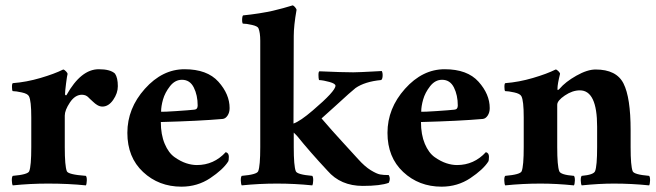

<svg xmlns="http://www.w3.org/2000/svg" viewBox="-20 -699 2489 728"><path d="M354.5 -436.5Q398.4 -436.5 416 -419.9Q426.8 -404.3 426.8 -372.1Q426.8 -345.7 409.2 -320.3Q391.6 -294.9 368.2 -294.9Q363.3 -294.9 358.4 -296.4Q353.5 -297.9 348.6 -300.8Q343.8 -303.7 340.8 -306.2Q337.9 -308.6 333 -313Q328.1 -317.4 326.2 -319.3Q324.2 -321.3 320.8 -324.2Q317.4 -327.1 315.9 -329.1Q314.5 -331.1 311 -333.5Q307.6 -335.9 305.2 -336.9Q302.7 -337.9 298.8 -338.9Q294.9 -339.8 291 -339.8Q264.6 -339.8 245.1 -310.5Q225.6 -281.2 225.6 -260.7V-141.6Q225.6 -69.3 233.4 -49.8Q238.3 -37.1 305.7 -32.2Q309.6 -27.3 309.1 -14.2Q308.6 -1 305.7 3.9Q239.3 -2.9 162.1 -2.9Q94.7 -2.9 28.3 3.9Q25.4 -1 24.9 -14.2Q24.4 -27.3 28.3 -32.2Q85.9 -37.1 90.8 -49.8Q98.6 -69.3 98.6 -141.6V-253.9Q98.6 -317.4 89.8 -334Q85 -343.8 62.5 -348.6Q40 -353.5 28.3 -353.5Q25.4 -355.5 25.4 -369.6Q25.4 -383.8 29.3 -383.8Q80.1 -387.7 133.3 -403.3Q186.5 -418.9 219.7 -435.5Q224.6 -434.6 230.5 -428.2Q236.3 -421.9 236.3 -418.9Q234.4 -413.1 230.5 -382.8Q226.6 -352.5 226.6 -341.8Q226.6 -338.9 229 -337.9Q231.4 -336.9 232.4 -338.9Q287.1 -436.5 354.5 -436.5Z M590.8 -275.4Q597.7 -274.4 648.4 -277.8Q699.2 -281.2 716.8 -283.2Q729.5 -284.2 729.5 -298.8Q729.5 -337.9 714.8 -367.2Q700.2 -396.5 669.9 -396.5Q643.6 -396.5 624.5 -372.1Q605.5 -347.7 598.1 -321.8Q590.8 -295.9 590.8 -275.4ZM589.8 -236.3Q589.8 -188.5 604.5 -153.8Q619.1 -119.1 642.1 -103Q665 -86.9 686 -80.1Q707 -73.2 726.6 -73.2Q791 -73.2 835.9 -122.1Q847.7 -119.1 847.7 -104.5Q847.7 -89.8 844.7 -85.9Q825.2 -55.7 776.9 -23.4Q728.5 8.8 668 8.8Q582 8.8 522.5 -46.9Q462.9 -102.5 462.9 -195.3Q462.9 -288.1 529.3 -362.3Q595.7 -436.5 679.7 -436.5Q765.6 -436.5 808.1 -389.2Q850.6 -341.8 850.6 -289.1Q850.6 -272.5 842.8 -260.7Q835 -249 824.2 -248Q736.3 -240.2 589.8 -236.3Z M1093.8 -141.6Q1093.8 -69.3 1101.6 -49.8Q1106.4 -37.1 1164.1 -32.2Q1168 -27.3 1167.5 -14.2Q1167 -1 1164.1 3.9Q1097.7 -2.9 1030.3 -2.9Q962.9 -2.9 896.5 3.9Q893.6 -1 893.1 -14.2Q892.6 -27.3 896.5 -32.2Q954.1 -37.1 959 -49.8Q966.8 -69.3 966.8 -141.6V-544.9Q966.8 -575.2 960 -591.8Q957 -599.6 935.5 -604.5Q914.1 -609.4 901.4 -609.4Q899.4 -609.4 898.4 -616.2Q897.5 -623 898.4 -630.9Q899.4 -638.7 901.4 -640.6Q931.6 -643.6 962.4 -648.4Q993.2 -653.3 1014.6 -658.2Q1036.1 -663.1 1053.2 -668Q1070.3 -672.9 1080.1 -675.8L1089.8 -678.7Q1093.8 -677.7 1098.6 -671.9Q1103.5 -666 1104.5 -662.1Q1093.8 -601.6 1093.8 -562.5L1092.8 -230.5Q1118.2 -239.3 1166 -280.3Q1252 -353.5 1252 -374Q1252 -381.8 1229.5 -388.2Q1207 -394.5 1189.5 -395.5Q1187.5 -402.3 1187.5 -415Q1187.5 -427.7 1191.4 -428.7Q1278.3 -424.8 1319.3 -424.8Q1335 -424.8 1351.6 -425.8Q1368.2 -426.8 1390.1 -427.7Q1412.1 -428.7 1427.7 -429.7Q1431.6 -421.9 1430.7 -409.7Q1429.7 -397.5 1424.8 -395.5Q1363.3 -389.6 1328.1 -365.2Q1319.3 -358.4 1301.3 -342.3Q1283.2 -326.2 1252.9 -298.3Q1222.7 -270.5 1199.2 -250Q1239.3 -203.1 1280.3 -158.7Q1321.3 -114.3 1337.9 -95.7Q1363.3 -67.4 1385.7 -53.7Q1408.2 -40 1420.9 -37.6Q1433.6 -35.2 1454.1 -35.2Q1461.9 -21.5 1454.1 -5.9Q1422.9 5.9 1355.5 5.9Q1271.5 5.9 1221.7 -51.8Q1154.3 -124 1106.4 -183.6L1093.8 -196.3Z M1577.1 -275.4Q1584 -274.4 1634.8 -277.8Q1685.5 -281.2 1703.1 -283.2Q1715.8 -284.2 1715.8 -298.8Q1715.8 -337.9 1701.2 -367.2Q1686.5 -396.5 1656.2 -396.5Q1629.9 -396.5 1610.8 -372.1Q1591.8 -347.7 1584.5 -321.8Q1577.1 -295.9 1577.1 -275.4ZM1576.2 -236.3Q1576.2 -188.5 1590.8 -153.8Q1605.5 -119.1 1628.4 -103Q1651.4 -86.9 1672.4 -80.1Q1693.4 -73.2 1712.9 -73.2Q1777.3 -73.2 1822.3 -122.1Q1834 -119.1 1834 -104.5Q1834 -89.8 1831.1 -85.9Q1811.5 -55.7 1763.2 -23.4Q1714.8 8.8 1654.3 8.8Q1568.4 8.8 1508.8 -46.9Q1449.2 -102.5 1449.2 -195.3Q1449.2 -288.1 1515.6 -362.3Q1582 -436.5 1666 -436.5Q1752 -436.5 1794.4 -389.2Q1836.9 -341.8 1836.9 -289.1Q1836.9 -272.5 1829.1 -260.7Q1821.3 -249 1810.5 -248Q1722.7 -240.2 1576.2 -236.3Z M2238.3 -435.5Q2317.4 -435.5 2344.2 -382.3Q2371.1 -329.1 2371.1 -205.1V-141.6Q2371.1 -69.3 2378.9 -49.8Q2383.8 -37.1 2441.4 -32.2Q2445.3 -27.3 2444.8 -14.2Q2444.3 -1 2441.4 3.9Q2375 -2.9 2307.6 -2.9Q2252 -2.9 2185.5 3.9Q2182.6 -1 2182.1 -14.2Q2181.6 -27.3 2185.5 -32.2Q2230.5 -36.1 2236.3 -49.8Q2244.1 -69.3 2244.1 -141.6V-218.8Q2244.1 -356.4 2178.7 -356.4Q2150.4 -356.4 2121.6 -336.9Q2092.8 -317.4 2092.8 -301.8V-141.6Q2092.8 -69.3 2100.6 -49.8Q2105.5 -36.1 2156.2 -32.2Q2160.2 -27.3 2159.7 -14.2Q2159.2 -1 2156.2 3.9Q2089.8 -2.9 2029.3 -2.9Q1961.9 -2.9 1895.5 3.9Q1892.6 -1 1892.1 -14.2Q1891.6 -27.3 1895.5 -32.2Q1953.1 -37.1 1958 -49.8Q1965.8 -69.3 1965.8 -141.6V-253.9Q1965.8 -317.4 1957 -334Q1952.1 -343.8 1929.7 -348.6Q1907.2 -353.5 1895.5 -353.5Q1892.6 -355.5 1892.6 -369.6Q1892.6 -383.8 1896.5 -383.8Q1947.3 -387.7 2000.5 -403.3Q2053.7 -418.9 2086.9 -435.5Q2090.8 -435.5 2097.2 -429.2Q2103.5 -422.9 2103.5 -418.9Q2093.8 -379.9 2093.8 -363.3Q2093.8 -358.4 2094.7 -357.4Q2096.7 -357.4 2101.6 -362.3Q2124 -388.7 2165.5 -412.1Q2207 -435.5 2238.3 -435.5Z"/></svg>

Font: Crimson
Style: Bold
Weight: 700
Version: Version 0.8 ; ttfautohint (v1.00) -l 8 -r 50 -G 200 -x 14 -D